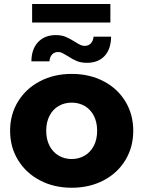

<svg xmlns="http://www.w3.org/2000/svg" viewBox="-20 -910 701 939"><path d="M29.4 -270.5Q29.4 -350.7 68.4 -413.9Q107.4 -477.2 175.9 -512.9Q244.4 -548.6 330.8 -548.6Q417.2 -548.6 485.9 -513Q554.6 -477.5 593.1 -414Q631.7 -350.5 631.7 -270.4Q631.7 -190.3 593.1 -126.8Q554.6 -63.2 485.9 -27.5Q417.2 8.2 330.8 8.2Q244.4 8.2 175.9 -27.6Q107.4 -63.4 68.4 -126.9Q29.4 -190.4 29.4 -270.5ZM455.1 -270.4Q455.1 -312.4 439 -343.8Q422.8 -375.2 394.2 -391.7Q365.7 -408.1 330.6 -408.1Q295.5 -408.1 266.9 -391.7Q238.3 -375.2 222.1 -343.8Q206 -312.4 206 -270.4Q206 -228.4 222.1 -197.2Q238.3 -165.9 266.9 -149Q295.5 -132.2 330.5 -132.2Q365.6 -132.2 394.2 -149Q422.8 -165.9 439 -197.2Q455.1 -228.4 455.1 -270.4ZM311 -635.8Q294 -646.2 284.8 -650.9Q275.7 -655.7 264.7 -655.7Q245.9 -655.7 234.6 -643.4Q223.3 -631.2 221.8 -610H133.6Q134 -669.9 166.3 -704.2Q198.6 -738.4 252.9 -738.4Q280.8 -738.4 301.1 -729.9Q321.4 -721.4 346.1 -705.9Q362.6 -695.4 372.7 -690.5Q382.9 -685.6 394.3 -685.6Q413.1 -685.6 424.4 -698.1Q435.7 -710.6 437.7 -730.8H523.3Q522.9 -670.2 491.7 -636.5Q460.4 -602.8 405.4 -602.8Q376.6 -602.8 355.9 -611.3Q335.3 -619.8 311 -635.8ZM137.1 -890.3H519.8V-799.7H137.1Z"/></svg>

Font: iiserrat Thin
Style: Regular
Weight: 100
Designer: Akira Ohta
Foundry: Akira Ohta
Version: Version 1.200;Glyphs 3.3.1 (3343)